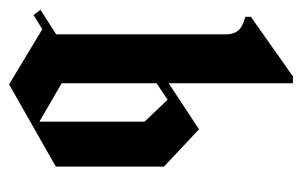

<svg xmlns="http://www.w3.org/2000/svg" viewBox="-145 -534 688 438"><g transform="rotate(90 199.0 -315.0)"><path d="M172.5 8.3 46.7 -67.5 14.2 -47.5 2.5 -63.3 58.3 -99.2V-487.5Q58.3 -501.7 51.2 -512.5Q44.2 -523.3 18.3 -530.8V-543.3L154.2 -639.2H170V-355.8L275 -425L360 -345V-98.3ZM170 -111.7 257.5 -60.8V-300.8L207.5 -353.3L170 -328.3Z"/></g></svg>

Font: Manufacturing Consent
Style: Regular
Weight: 400
Version: Version 3.000; ttfautohint (v1.8.4.7-5d5b)